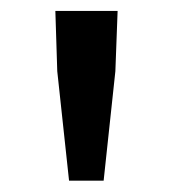

<svg xmlns="http://www.w3.org/2000/svg" viewBox="-20 -708 309 342"><path d="M103 -386.2 82 -581.1 78.6 -688.5H189.5L185.5 -581.1L164.6 -386.2Z"/></svg>

Font: Varta Light
Style: Bold
Weight: 700
Version: Version 1.004